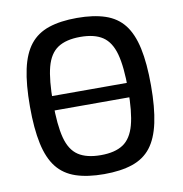

<svg xmlns="http://www.w3.org/2000/svg" viewBox="-80 -778 826 867"><g transform="rotate(-10 332.5 -345.0)"><path d="M88 -309V-375H571V-309ZM329 -703Q405 -703 458.5 -685Q512 -667 544 -626Q576 -585 591 -516Q606 -447 606 -345Q606 -244 591 -174.5Q576 -105 544 -64Q512 -23 458.5 -5Q405 13 329 13Q253 13 199.5 -5Q146 -23 113.5 -64Q81 -105 66 -174.5Q51 -244 51 -345Q51 -447 66 -516Q81 -585 113.5 -626Q146 -667 199.5 -685Q253 -703 329 -703ZM329 -616Q264 -616 226 -591Q188 -566 172.5 -507.5Q157 -449 157 -345Q157 -242 172.5 -183Q188 -124 226 -99Q264 -74 329 -74Q394 -74 431.5 -99Q469 -124 485 -183Q501 -242 501 -345Q501 -449 485 -507.5Q469 -566 431.5 -591Q394 -616 329 -616Z"/></g></svg>

Font: Exo 2 Medium
Style: Regular
Weight: 500
Designer: Natanael Gama
Foundry: Natanael Gama
Version: Version 2.010